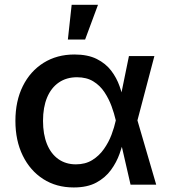

<svg xmlns="http://www.w3.org/2000/svg" viewBox="-20 -784 718 815"><path d="M293 11.7Q219.2 11.7 163.6 -23.9Q107.9 -59.6 76.7 -123.3Q45.4 -187 45.4 -271Q45.4 -355 76.9 -418.5Q108.4 -481.9 165 -517.3Q221.7 -552.7 295.9 -552.7Q352.5 -552.7 390.6 -533.7Q428.7 -514.6 451.9 -484.1Q475.1 -453.6 487.5 -418.2Q500 -382.8 505.4 -350.6H544.4L563 -274.4L643.1 0H534.2L471.2 -274.4Q464.8 -302.2 453.4 -333.5Q441.9 -364.7 423.3 -392.8Q404.8 -420.9 376.2 -438.5Q347.7 -456.1 306.6 -456.1Q262.2 -456.1 229.7 -433.8Q197.3 -411.6 179.9 -370.1Q162.6 -328.6 162.6 -271Q162.6 -213.9 179.4 -172.4Q196.3 -130.9 227.8 -108.6Q259.3 -86.4 302.2 -86.4Q342.3 -86.4 371.6 -104.5Q400.9 -122.6 421.1 -151.4Q441.4 -180.2 453.4 -212.2Q465.3 -244.1 471.2 -271.5L527.3 -545.9H635.3L563 -271.5L544.4 -199.2H507.8Q500.5 -167.5 487.5 -131.1Q474.6 -94.7 450.9 -62.3Q427.2 -29.8 388.9 -9Q350.6 11.7 293 11.7ZM268.1 -616.2 284.2 -763.7H396L341.3 -616.2Z"/></svg>

Font: Inter
Style: 540
Weight: 540
Designer: Rasmus Andersson
Foundry: rsms
Version: Version 4.001;git-66647c0bb